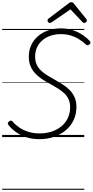

<svg xmlns="http://www.w3.org/2000/svg" viewBox="-20 -1261 853 1766"><path d="M342 19Q286 19 239.5 6.5Q193 -6 157.5 -26.5Q122 -47 96.5 -70Q71 -93 56 -114Q50 -122 52 -129.5Q54 -137 63 -144Q74 -153 81 -152Q88 -151 95 -144Q119 -115 155 -90Q191 -65 238 -49.5Q285 -34 344 -34Q406 -34 457.5 -51.5Q509 -69 546.5 -100.5Q584 -132 604.5 -176.5Q625 -221 625 -275Q625 -315 612 -345Q599 -375 575 -399Q551 -423 518 -444Q485 -465 445 -487Q414 -503 384.5 -521.5Q355 -540 330 -561Q305 -582 286 -607.5Q267 -633 256 -665.5Q245 -698 245 -739Q245 -797 266.5 -844.5Q288 -892 328 -927Q368 -962 422 -981Q476 -1000 542 -1000Q596 -1000 644.5 -985Q693 -970 734 -943.5Q775 -917 805 -884Q814 -875 812.5 -867.5Q811 -860 802 -852Q794 -845 785.5 -845Q777 -845 770 -852Q739 -880 704.5 -901.5Q670 -923 629.5 -935Q589 -947 540 -947Q489 -947 445.5 -932.5Q402 -918 370 -890.5Q338 -863 320.5 -825Q303 -787 303 -740Q303 -701 315.5 -671.5Q328 -642 350.5 -618.5Q373 -595 405 -574.5Q437 -554 477 -532Q518 -509 555.5 -485Q593 -461 621.5 -432Q650 -403 666.5 -365Q683 -327 683 -277Q683 -212 658 -158Q633 -104 587 -64.5Q541 -25 479 -3Q417 19 342 19ZM438 -1050Q429 -1050 423 -1057Q417 -1064 417 -1072Q417 -1078 419 -1081.5Q421 -1085 425 -1089L607 -1227Q616 -1235 622.5 -1238Q629 -1241 637 -1241Q644 -1241 650 -1237.5Q656 -1234 661 -1226L774 -1086Q777 -1083 778 -1078.5Q779 -1074 779 -1071Q779 -1062 770.5 -1056Q762 -1050 755 -1050Q749 -1050 744.5 -1053Q740 -1056 736 -1061L628 -1175L460 -1059Q453 -1055 448 -1052.5Q443 -1050 438 -1050ZM0 475H755V485H0ZM0 -20H755V0H0ZM0 -505H755V-500H0ZM0 -995H755V-985H0Z"/></svg>

Font: Playwrite SK Guides
Style: Regular
Weight: 400
Designer: Veronika Burian, José Scaglione
Foundry: TypeTogether
Version: Version 1.003